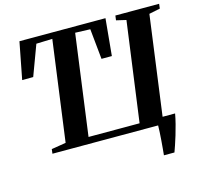

<svg xmlns="http://www.w3.org/2000/svg" viewBox="-128 -883 1276 1217"><g transform="rotate(-15 509.5 -275.0)"><path d="M800 192.5Q801.5 175.5 804 150Q806.5 124.5 808.5 96.5Q810.5 68.5 812 43Q813.5 17.5 813.5 0H120L123.5 -29.5L218.5 -45L307.5 -703.5L202 -700L128 -501L55.5 -500.5L102.5 -743H667L644 -500.5H576L556 -700L457.5 -703.5L368.5 -43.5H703.5L792.5 -697.5L728 -712.5L732 -743H1019L1015.5 -712.5L943 -697.5L855 -45.5H937Q931.5 -14 922.5 21Q913.5 56 903.5 89.2Q893.5 122.5 884.2 149.5Q875 176.5 869 192.5Z"/></g></svg>

Font: Merriweather 96pt
Style: Bold Italic
Weight: 700
Italic angle: -7.8°
Version: Version 2.101